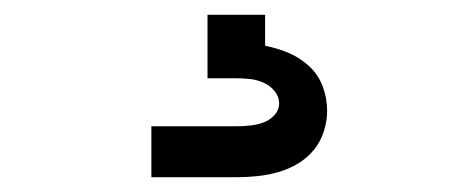

<svg xmlns="http://www.w3.org/2000/svg" viewBox="-20 -20 640 260"><path d="M185 220V151H300Q309 151 318.5 150Q328 149 336.5 146Q345 143 351.5 136Q358 129 358 120Q358 111 352 103.5Q346 96 337 92Q328 88 318.5 87Q309 86 300 86H261V0H339V42Q355 45 370.5 51.5Q386 58 398.5 69.5Q411 81 417 97Q423 113 423 130Q423 144 418.5 158Q414 172 405 183Q396 194 383.5 201.5Q371 209 357 213Q343 217 328.5 218.5Q314 220 300 220Z"/></svg>

Font: Iosevka SS04 Extended
Style: Regular
Weight: 400
Width: 7
Monospace: yes
Designer: Belleve Invis
Foundry: Belleve Invis
Version: Version 19.0.0; ttfautohint (v1.8.4)